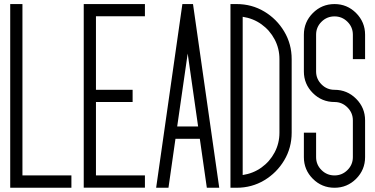

<svg xmlns="http://www.w3.org/2000/svg" viewBox="-20 -907 1830 936"><path d="M328.1 8.3H29.8V-887.2H89.4V-51.8H328.1Z M686.5 7.8H388.2V-887.2H686.5V-827.6H447.8V-469.2H626.5V-409.7H447.8V-51.8H686.5Z M1048.8 8.3H988.3L954.1 -230.5H835.4L801.3 8.3H741.2L869.1 -887.2H920.9ZM945.8 -290.5 895 -646 843.8 -290.5Z M1133.3 8.3H1103.5V-887.2H1133.3Q1207.5 -887.2 1268.3 -850.8Q1329.1 -814.5 1365.5 -753.4Q1401.9 -692.4 1401.9 -618.7V-260.3Q1401.9 -186.5 1365.5 -125.5Q1329.1 -64.5 1268.3 -28.1Q1207.5 8.3 1133.3 8.3ZM1163.1 -53.7Q1214.4 -61.5 1254.6 -90.3Q1294.9 -119.1 1318.6 -163.6Q1342.3 -208 1342.3 -260.3V-618.7Q1342.3 -670.9 1318.6 -715.3Q1294.9 -759.8 1254.6 -788.6Q1214.4 -817.4 1163.1 -825.2Z M1610.8 8.3Q1548.8 8.3 1505.1 -35.4Q1461.4 -79.1 1461.4 -141.1V-260.3H1521V-141.1Q1521 -104 1547.4 -77.9Q1573.7 -51.8 1610.8 -51.8Q1647.5 -51.8 1673.8 -77.9Q1700.2 -104 1700.2 -141.1V-320.3Q1700.2 -356.9 1673.8 -383.3Q1647.5 -409.7 1610.8 -409.7Q1548.8 -409.7 1505.1 -453.4Q1461.4 -497.1 1461.4 -558.6V-737.8Q1461.4 -799.3 1505.1 -843.3Q1548.8 -887.2 1610.8 -887.2Q1672.4 -887.2 1716.1 -843.3Q1759.8 -799.3 1759.8 -737.8V-618.7H1700.2V-737.8Q1700.2 -774.9 1673.8 -801Q1647.5 -827.1 1610.8 -827.1Q1573.7 -827.1 1547.4 -801Q1521 -774.9 1521 -737.8V-558.6Q1521 -522 1547.4 -495.6Q1573.7 -469.2 1610.8 -469.2Q1672.4 -469.2 1716.1 -425.5Q1759.8 -381.8 1759.8 -320.3V-141.1Q1759.8 -79.1 1716.1 -35.4Q1672.4 8.3 1610.8 8.3Z"/></svg>

Font: Ignotum
Style: Regular
Weight: 400
Designer: GGBot
Version: 0.10